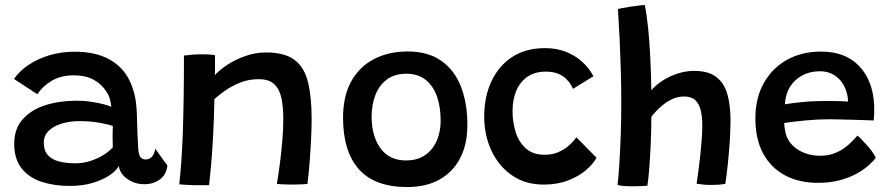

<svg xmlns="http://www.w3.org/2000/svg" viewBox="-20 -742 3592 776"><path d="M262 9.5Q199.5 9.5 148.8 -7Q98 -23.5 67.8 -61Q37.5 -98.5 37.5 -160.5Q37.5 -221.5 71.8 -260Q106 -298.5 163.2 -316.8Q220.5 -335 290 -335Q321 -335 350 -330.5Q379 -326 400.5 -320.2Q422 -314.5 430 -310Q428.5 -325.5 424 -341.8Q419.5 -358 411 -370Q393.5 -399.5 360.8 -418.5Q328 -437.5 277.5 -437.5Q225 -437.5 187.5 -414.5Q150 -391.5 131 -361L36.5 -423Q58.5 -455 95.5 -479.8Q132.5 -504.5 180 -518.8Q227.5 -533 281 -533Q367 -533 422 -502Q477 -471 502.5 -418.5Q515.5 -392.5 523.2 -361.5Q531 -330.5 533 -286.5Q534 -242.5 535.2 -210Q536.5 -177.5 538 -152Q539.5 -117.5 547.2 -107.5Q555 -97.5 568.5 -97.5Q584 -97.5 594.5 -109Q605 -120.5 607 -141.5L656.5 -73Q653 -37 626.8 -17.2Q600.5 2.5 563.5 2.5Q535.5 2.5 513 -8Q490.5 -18.5 476.5 -35.2Q462.5 -52 460 -71Q451 -52.5 423.2 -33.8Q395.5 -15 354.5 -2.8Q313.5 9.5 262 9.5ZM285 -82Q314.5 -82 343.5 -91Q372.5 -100 396.8 -114.8Q421 -129.5 436 -146.5Q435 -172 435 -193.8Q435 -215.5 436 -233Q423 -238 385.2 -245.2Q347.5 -252.5 302 -252.5Q262.5 -252.5 229.5 -242.5Q196.5 -232.5 176.8 -213.2Q157 -194 157 -166Q157 -133.5 173.2 -115.2Q189.5 -97 218.2 -89.5Q247 -82 285 -82Z M825 6.5Q813.5 6.5 797.2 6.5Q781 6.5 764.5 6.5Q750 6 731.2 5Q712.5 4 704.5 3Q709 -38.5 712.8 -89Q716.5 -139.5 718.8 -202.2Q721 -265 722.2 -343Q723.5 -421 723.5 -517.5Q738 -519.5 757.8 -521Q777.5 -522.5 798 -522.5Q812 -522.5 825.2 -521.8Q838.5 -521 848.5 -519.5Q849 -514.5 849 -500Q849 -485.5 849 -468.5Q849 -451.5 848.5 -438.5Q865.5 -458 897.8 -479.5Q930 -501 971.2 -515.5Q1012.5 -530 1054.5 -530Q1130.5 -530 1170.5 -499.8Q1210.5 -469.5 1225 -409.5Q1239.5 -349.5 1239.5 -261Q1239.5 -227.5 1237.5 -184.5Q1235.5 -141.5 1232 -94Q1228.5 -46.5 1222.5 1.5Q1214.5 2.5 1197.8 3.2Q1181 4 1162.5 4Q1143.5 4 1126 3.2Q1108.5 2.5 1099 1.5Q1105.5 -36.5 1111.2 -81.2Q1117 -126 1121 -172.2Q1125 -218.5 1125 -260Q1125 -309 1117.5 -345.2Q1110 -381.5 1088.5 -401.8Q1067 -422 1025.5 -422Q985 -422 950.8 -408.2Q916.5 -394.5 890 -375.8Q863.5 -357 846.5 -341.5Q845 -259 841.2 -190.8Q837.5 -122.5 833 -72.2Q828.5 -22 825 6.5Z M1626 14Q1494.5 14 1430.5 -58Q1366.5 -130 1366.5 -266Q1366.5 -353.5 1399.5 -413Q1432.5 -472.5 1491.5 -503.2Q1550.5 -534 1628.5 -534Q1710 -534 1763.5 -496.2Q1817 -458.5 1843 -391.8Q1869 -325 1869 -236.5Q1869 -160.5 1840.5 -104.2Q1812 -48 1757.5 -17Q1703 14 1626 14ZM1621.5 -93.5Q1657.5 -93.5 1684 -106.8Q1710.5 -120 1727.5 -142.8Q1744.5 -165.5 1752.8 -194.5Q1761 -223.5 1761 -255Q1761 -310 1745.8 -352.8Q1730.5 -395.5 1699.8 -419.8Q1669 -444 1622.5 -444Q1575 -444 1543.8 -420.8Q1512.5 -397.5 1497.2 -358.2Q1482 -319 1482 -270Q1482 -192.5 1517.5 -143Q1553 -93.5 1621.5 -93.5Z M2391 -104.5Q2377.5 -79.5 2348.5 -54.5Q2319.5 -29.5 2276.2 -12.8Q2233 4 2177 4Q2103 4 2049 -33.5Q1995 -71 1966 -133.5Q1937 -196 1937 -270.5Q1937 -351 1966.2 -413.5Q1995.5 -476 2050.2 -511.8Q2105 -547.5 2183 -547.5Q2229.5 -547.5 2267.5 -532.5Q2305.5 -517.5 2333.5 -491.8Q2361.5 -466 2378.5 -434L2296 -383Q2293.5 -388.5 2287.2 -399.5Q2281 -410.5 2268.5 -423Q2256 -435.5 2235.8 -444Q2215.5 -452.5 2185.5 -452.5Q2142 -452.5 2112.2 -432.2Q2082.5 -412 2067 -376.2Q2051.5 -340.5 2051.5 -292.5Q2051.5 -249 2064 -208.5Q2076.5 -168 2105.2 -142.2Q2134 -116.5 2181.5 -116.5Q2210.5 -116.5 2233.2 -125.8Q2256 -135 2272 -147.8Q2288 -160.5 2297.5 -171.8Q2307 -183 2309.5 -187Z M2596.5 8.5Q2587 9.5 2571 10.2Q2555 11 2537.5 11Q2518.5 11 2501.2 9.8Q2484 8.5 2476 5.5Q2480 -28 2483.2 -80Q2486.5 -132 2488.8 -196Q2491 -260 2491 -329Q2491 -395 2489 -462Q2487 -529 2484 -591.5Q2481 -654 2477.5 -705.5Q2481.5 -707 2495.5 -709.5Q2509.5 -712 2527.5 -714.8Q2545.5 -717.5 2561.8 -719.5Q2578 -721.5 2586 -721.5Q2594 -684 2599.5 -629.2Q2605 -574.5 2608.2 -509.8Q2611.5 -445 2612.5 -377Q2629.5 -397.5 2657 -415.5Q2684.5 -433.5 2718 -444.5Q2751.5 -455.5 2785.5 -455.5Q2842.5 -455.5 2874.5 -431.2Q2906.5 -407 2919.5 -362.2Q2932.5 -317.5 2932.5 -255.5Q2932.5 -217 2929.5 -171.5Q2926.5 -126 2921.8 -81Q2917 -36 2911.5 1.5Q2898.5 3.5 2883.8 4.5Q2869 5.5 2854 5.5Q2838.5 5.5 2823 4Q2807.5 2.5 2795.5 0.5Q2799 -23 2803 -53.5Q2807 -84 2810.5 -116.2Q2814 -148.5 2816.2 -179Q2818.5 -209.5 2818.5 -233.5Q2818.5 -270 2812 -296.5Q2805.5 -323 2789.8 -337.5Q2774 -352 2744.5 -352Q2720 -352 2698.2 -342Q2676.5 -332 2658.8 -317.5Q2641 -303 2629 -289.5Q2617 -276 2612.5 -269.5Q2612.5 -215.5 2610 -160.5Q2607.5 -105.5 2604 -60.5Q2600.5 -15.5 2596.5 8.5Z M3519.5 -104Q3508.5 -89 3488.2 -71.5Q3468 -54 3439 -38.5Q3410 -23 3371.8 -13Q3333.5 -3 3286 -3Q3210.5 -3 3153.5 -33Q3096.5 -63 3064.8 -121Q3033 -179 3033 -263.5Q3033 -345.5 3067 -406.2Q3101 -467 3160.8 -500.2Q3220.5 -533.5 3298.5 -533.5Q3396.5 -533.5 3452.2 -475.2Q3508 -417 3513 -317.5Q3513.5 -301 3513.2 -286.2Q3513 -271.5 3511 -255Q3504 -255.5 3482.2 -256.2Q3460.5 -257 3432.2 -257.8Q3404 -258.5 3377 -259.2Q3350 -260 3332.5 -260Q3284.5 -260 3235.5 -255.2Q3186.5 -250.5 3149.5 -245Q3150 -233 3151.8 -221.8Q3153.5 -210.5 3156 -200.5Q3164 -173 3184.5 -153.2Q3205 -133.5 3233.5 -123Q3262 -112.5 3293.5 -112.5Q3326 -112.5 3350.8 -121.8Q3375.5 -131 3394 -144.8Q3412.5 -158.5 3425 -172Q3437.5 -185.5 3446 -194Q3449 -191.5 3458.8 -181.8Q3468.5 -172 3480.8 -158.5Q3493 -145 3503.8 -130.8Q3514.5 -116.5 3519.5 -104ZM3152.5 -320.5Q3184 -326 3227.5 -330Q3271 -334 3327 -334Q3356.5 -334 3377.5 -333.2Q3398.5 -332.5 3407.5 -331.5Q3407.5 -346 3403.5 -362.5Q3398.5 -385 3385 -405.8Q3371.5 -426.5 3348.8 -440.2Q3326 -454 3293 -454Q3253.5 -454 3222 -437Q3190.5 -420 3172.2 -390Q3154 -360 3152.5 -320.5Z"/></svg>

Font: Grandstander Thin Medium
Style: Regular
Weight: 500
Version: Version 1.200